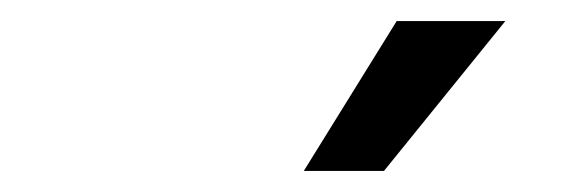

<svg xmlns="http://www.w3.org/2000/svg" viewBox="-20 -903 540 182"><path d="M268 -741 356 -883H459L344 -741Z"/></svg>

Font: Mona Sans Condensed Medium
Style: Italic
Weight: 500
Width: 3
Italic angle: -11.7°
Designer: Deni Anggara
Foundry: GitHub
Version: Version 1.001; ttfautohint (v1.8.4.7-5d5b);gftools[0.9.31]